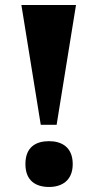

<svg xmlns="http://www.w3.org/2000/svg" viewBox="-20 -734 387 763"><path d="M142 -238H205L282 -714H65ZM175 9C224 9 269 -15 269 -82C269 -150 224 -173 175 -173C123 -173 81 -150 81 -82C81 -15 123 9 175 9Z"/></svg>

Font: Noto Serif Malayalam Black
Style: Regular
Weight: 900
Designer: Indian type Foundry, Jelle Bosma, Monotype Design Team
Foundry: Monotype Imaging Inc.
Version: Version 2.104